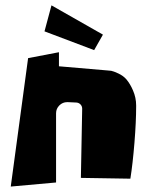

<svg xmlns="http://www.w3.org/2000/svg" viewBox="-20 -663 549 714"><path d="M330.1 -476.6 145.5 -546.4 171.4 -643.1 362.8 -534.2ZM20 30.8 84.5 -446.8 199.2 -468.8V-416.5L380.9 -400.9Q385.7 -400.9 393.6 -399.7Q401.4 -398.4 419.9 -389.9Q438.5 -381.3 450.2 -367.7Q464.4 -350.6 474.6 -326.7Q486.3 -299.8 486.3 -271V-270.5V-266.1Q486.3 -210.9 480 -132.3Q473.6 -53.7 464.8 1.5L280.8 -1.5L285.6 -258.3V-258.8Q285.6 -268.1 279.3 -274.7Q272.9 -281.2 263.7 -281.7L231.4 -283.2H230Q212.9 -283.2 200.7 -271Q188.5 -258.8 188.5 -241.7V15.6Z"/></svg>

Font: Some Time Later
Style: Regular
Weight: 400
Version: Version 003.300